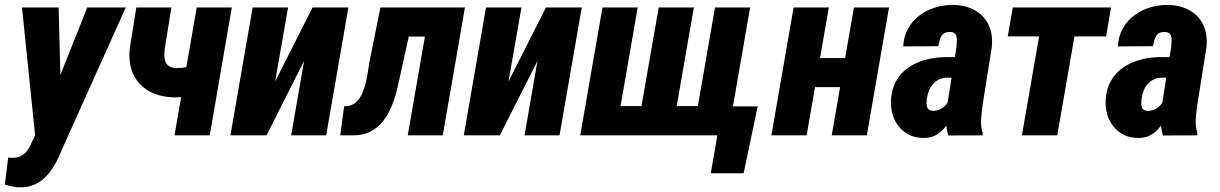

<svg xmlns="http://www.w3.org/2000/svg" viewBox="-42 -559 5037 793"><path d="M135.3 -68.4 318.4 -528.3H477.5L204.6 79.1Q193.4 106.9 178.2 131.1Q163.1 155.3 143.6 174.3Q124 193.4 98.6 204.1Q73.2 214.8 41 214.8Q24.9 214.8 9.3 211.4Q-6.3 208 -22 203.6L-8.3 91.8Q-4.9 91.8 -1.2 92.3Q2.4 92.8 5.9 92.8Q25.4 93.3 40 87.2Q54.7 81.1 65.2 69.6Q75.7 58.1 83.5 41ZM200.2 -528.3 210 -147 199.7 10.7 104.5 14.6 48.8 -528.3Z M915.5 -528.3 824.2 0H678.7L770.5 -528.3ZM801.8 -306.6 790.5 -185.1Q775.4 -174.8 756.6 -168.5Q737.8 -162.1 718 -159.4Q698.2 -156.7 680.2 -156.7Q618.7 -157.7 574.5 -182.1Q530.3 -206.5 508.8 -251.7Q487.3 -296.9 494.1 -359.9L521 -528.3H666L638.7 -359.4Q635.7 -337.4 637.7 -319.3Q639.6 -301.3 650.9 -290Q662.1 -278.8 687.5 -277.8Q707.5 -277.3 726.8 -281.7Q746.1 -286.1 764.9 -293.2Q783.7 -300.3 801.8 -306.6Z M1094.2 -222.2 1249 -528.3H1397L1305.2 0H1160.6L1213.9 -307.1L1058.6 0H909.7L1001.5 -528.3H1147.9Z M1775.4 -528.3 1754.4 -407.7H1544.4L1565.9 -528.3ZM1878.4 -528.3 1786.6 0H1642.1L1733.9 -528.3ZM1529.3 -528.3H1672.9L1613.3 -258.8Q1606.4 -224.6 1597.7 -188.5Q1588.9 -152.3 1574.7 -118.4Q1560.5 -84.5 1539.3 -57.6Q1518.1 -30.8 1487.3 -15.1Q1456.5 0.5 1414.6 0H1363.3L1379.4 -120.1L1393.1 -121.1Q1414.6 -123.5 1429.7 -137.9Q1444.8 -152.3 1454.1 -173.6Q1463.4 -194.8 1469 -218.8Q1474.6 -242.7 1477.8 -265.1Q1481 -287.6 1483.9 -303.7Z M2058.1 -222.2 2212.9 -528.3H2360.8L2269 0H2124.5L2177.7 -307.1L2022.5 0H1873.5L1965.3 -528.3H2111.8Z M3087.4 -119.6 3029.3 156.7H2893.6L2920.9 0H2874L2894.5 -119.6ZM2446.3 -528.3H2591.8L2521 -120.6H2607.4L2678.7 -528.3H2823.7L2752.9 -120.6H2840.3L2911.1 -528.3H3056.2L2964.4 0H2354.5Z M3499 -319.3 3477.5 -199.2H3273.4L3294.4 -319.3ZM3381.3 -528.3 3289.6 0H3144L3235.8 -528.3ZM3629.9 -528.3 3538.1 0H3393.1L3484.9 -528.3Z M3870.6 -127.4 3908.7 -366.7Q3909.7 -379.9 3910.2 -393.6Q3910.6 -407.2 3904.8 -417Q3898.9 -426.8 3881.3 -426.8Q3862.8 -427.2 3853.5 -418.7Q3844.2 -410.2 3840.1 -396.5Q3835.9 -382.8 3833.5 -368.2L3688.5 -367.2Q3690.4 -408.7 3708.3 -440.7Q3726.1 -472.7 3754.9 -494.6Q3783.7 -516.6 3819.8 -527.8Q3856 -539.1 3895 -538.6Q3947.3 -537.6 3985.1 -516.1Q4022.9 -494.6 4041.3 -455.8Q4059.6 -417 4054.2 -363.8L4017.1 -130.4Q4012.7 -101.1 4010.3 -69.6Q4007.8 -38.1 4016.6 -9.3L4016.1 0L3874.5 0.5Q3865.2 -30.3 3865.7 -63Q3866.2 -95.7 3870.6 -127.4ZM3921.9 -322.8 3907.7 -237.8 3869.1 -238.3Q3850.6 -237.8 3836.2 -230.7Q3821.8 -223.6 3811.3 -211.7Q3800.8 -199.7 3794.7 -184.3Q3788.6 -168.9 3786.1 -151.4Q3784.7 -139.6 3785.2 -128.2Q3785.6 -116.7 3791.3 -109.1Q3796.9 -101.6 3812 -101.1Q3827.6 -101.1 3842 -108.2Q3856.4 -115.2 3866.2 -127Q3876 -138.7 3877.9 -154.8L3895 -94.2Q3886.2 -73.7 3875.5 -54.7Q3864.7 -35.6 3850.1 -21Q3835.4 -6.3 3816.7 2.4Q3797.9 11.2 3771.5 10.7Q3728.5 10.3 3697.8 -11Q3667 -32.2 3651.6 -66.9Q3636.2 -101.6 3637.7 -143.1Q3640.1 -190.9 3659.7 -225.1Q3679.2 -259.3 3711.4 -281Q3743.7 -302.7 3783.9 -313Q3824.2 -323.2 3867.7 -323.2Z M4416.5 -528.3 4324.7 0H4178.7L4270.5 -528.3ZM4546.9 -528.3 4526.4 -408.7H4120.1L4141.1 -528.3Z M4757.3 -127.4 4795.4 -366.7Q4796.4 -379.9 4796.9 -393.6Q4797.4 -407.2 4791.5 -417Q4785.6 -426.8 4768.1 -426.8Q4749.5 -427.2 4740.2 -418.7Q4731 -410.2 4726.8 -396.5Q4722.7 -382.8 4720.2 -368.2L4575.2 -367.2Q4577.1 -408.7 4595 -440.7Q4612.8 -472.7 4641.6 -494.6Q4670.4 -516.6 4706.5 -527.8Q4742.7 -539.1 4781.7 -538.6Q4834 -537.6 4871.8 -516.1Q4909.7 -494.6 4928 -455.8Q4946.3 -417 4940.9 -363.8L4903.8 -130.4Q4899.4 -101.1 4897 -69.6Q4894.5 -38.1 4903.3 -9.3L4902.8 0L4761.2 0.5Q4752 -30.3 4752.4 -63Q4752.9 -95.7 4757.3 -127.4ZM4808.6 -322.8 4794.4 -237.8 4755.9 -238.3Q4737.3 -237.8 4722.9 -230.7Q4708.5 -223.6 4698 -211.7Q4687.5 -199.7 4681.4 -184.3Q4675.3 -168.9 4672.9 -151.4Q4671.4 -139.6 4671.9 -128.2Q4672.4 -116.7 4678 -109.1Q4683.6 -101.6 4698.7 -101.1Q4714.4 -101.1 4728.8 -108.2Q4743.2 -115.2 4752.9 -127Q4762.7 -138.7 4764.6 -154.8L4781.7 -94.2Q4772.9 -73.7 4762.2 -54.7Q4751.5 -35.6 4736.8 -21Q4722.2 -6.3 4703.4 2.4Q4684.6 11.2 4658.2 10.7Q4615.2 10.3 4584.5 -11Q4553.7 -32.2 4538.3 -66.9Q4522.9 -101.6 4524.4 -143.1Q4526.9 -190.9 4546.4 -225.1Q4565.9 -259.3 4598.1 -281Q4630.4 -302.7 4670.7 -313Q4710.9 -323.2 4754.4 -323.2Z"/></svg>

Font: Roboto Condensed ExtraBold
Style: Italic
Weight: 800
Italic angle: -12°
Designer: Christian Robertson
Foundry: Google
Version: Version 3.008; 2023